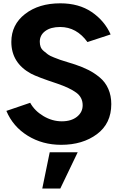

<svg xmlns="http://www.w3.org/2000/svg" viewBox="-20 -837 701 1133"><path d="M229.5 275.4 273.4 61.5H438.5L335.9 275.4ZM17.6 -182.6 158.2 -230.5Q183.6 -183.6 235.8 -152.3Q288.1 -121.1 344.7 -121.1Q400.4 -121.1 434.1 -147.9Q467.8 -174.8 467.8 -215.8Q467.8 -262.7 429.7 -290.5Q391.6 -318.4 317.4 -343.8Q202.1 -381.8 163.1 -402.3Q46.9 -465.8 46.9 -589.8Q46.9 -691.4 127.9 -754.4Q209 -817.4 335.9 -817.4Q445.3 -817.4 521 -766.1Q596.7 -714.8 632.8 -633.8L496.1 -588.9Q431.6 -677.7 335 -677.7Q279.3 -677.7 247.1 -653.8Q214.8 -629.9 214.8 -590.8Q214.8 -574.2 219.7 -560.5Q224.6 -546.9 238.8 -535.2Q252.9 -523.4 263.2 -515.6Q273.4 -507.8 298.3 -498Q323.2 -488.3 335.4 -483.9Q347.7 -479.5 380.4 -469.7Q413.1 -460 423.8 -456.1Q467.8 -441.4 502.4 -423.8Q537.1 -406.2 569.3 -379.4Q601.6 -352.5 619.1 -312.5Q636.7 -272.5 636.7 -222.7Q636.7 -108.4 552.2 -45.4Q467.8 17.6 340.8 17.6Q230.5 17.6 143.6 -36.1Q56.6 -89.8 17.6 -182.6Z"/></svg>

Font: Gothic A1 Black
Style: Regular
Weight: 900
Version: Version 2.50